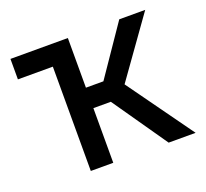

<svg xmlns="http://www.w3.org/2000/svg" viewBox="-93 -611 777 723"><g transform="rotate(-20 295.0 -250.0)"><path d="M155 -418H15V-500H245V-301H315L451 -500H555L386 -263L575 0H467L315 -219H245V0H155Z"/></g></svg>

Font: PT Root UI Medium
Style: Regular
Weight: 500
Designer: Vitaly Kuzmin
Foundry: ParaType Ltd.
Version: Version 2.001G